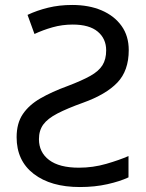

<svg xmlns="http://www.w3.org/2000/svg" viewBox="-20 -744 589 774"><path d="M271 -724Q339 -724 390 -702Q441 -680 470 -639.5Q499 -599 499 -542Q499 -459 453 -411Q407 -363 315 -330Q251 -307 211.5 -286.5Q172 -266 154.5 -242Q137 -218 137 -183Q137 -130 178 -99Q219 -68 298 -68Q355 -68 408.5 -83.5Q462 -99 498 -115V-29Q464 -13 413 -1.5Q362 10 302 10Q185 10 116 -43Q47 -96 47 -191Q47 -247 72 -284Q97 -321 143 -347.5Q189 -374 252 -397Q310 -419 344 -438Q378 -457 393 -481Q408 -505 408 -541Q408 -588 374 -616.5Q340 -645 273 -645Q231 -645 192 -634Q153 -623 119 -607L91 -684Q129 -702 174 -713Q219 -724 271 -724Z"/></svg>

Font: Noto Sans
Style: Regular
Weight: 400
Designer: Monotype Design Team
Foundry: Monotype Imaging Inc.
Version: Version 2.007